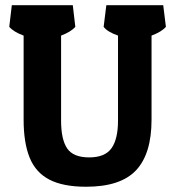

<svg xmlns="http://www.w3.org/2000/svg" viewBox="-20 -710 674 738"><path d="M562.5 -250Q562.5 -119.1 503.2 -55.7Q443.8 7.8 311 7.8Q222.2 7.8 169.4 -19.8Q116.7 -47.4 93.8 -104.5Q70.8 -161.6 70.8 -250V-573.2Q32.2 -587.4 15.6 -606.9L25.4 -689.9H259.8L269.5 -606.9Q253.4 -587.9 214.8 -573.2V-246.1Q214.8 -173.8 238.3 -139.4Q261.7 -105 322.8 -105Q383.8 -105 408.7 -140.4Q433.6 -175.8 433.6 -246.1V-573.2Q392.1 -587.9 378.4 -606.9L388.7 -689.9H607.4L617.7 -606.9Q601.6 -587.9 562.5 -573.2Z"/></svg>

Font: Odor Mean Chey
Style: Regular
Weight: 400
Designer: Danh Hong
Version: Version 8.002; ttfautohint (v1.8.3)